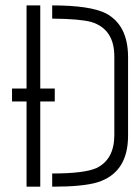

<svg xmlns="http://www.w3.org/2000/svg" viewBox="-20 -704 503 724"><path d="M25.4 -321.3V-370.1H80.1V-683.6H131.8V-370.1H186.5V-321.3H131.8V0H80.1V-321.3ZM176.8 0V-49.8Q297.9 -49.8 343.8 -70.3Q410.2 -102.5 411.1 -192.4V-491.2Q411.1 -594.7 324.2 -621.1Q282.2 -632.8 176.8 -633.8V-683.6Q320.3 -683.6 379.9 -653.3Q461.9 -609.4 462.9 -491.2V-192.4Q462.9 -52.7 347.7 -16.6Q293 0 176.8 0Z"/></svg>

Font: Post No Bills Colombo
Style: Regular
Weight: 400
Designer: Kosala Senevirathne, Siva Puranthara, Lasantha Premarathna, Tharique Azeez
Foundry: Mooniak
Version: Version 1.220 ; ttfautohint (v1.6)